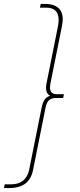

<svg xmlns="http://www.w3.org/2000/svg" viewBox="-85 -762 405 976"><path d="M240 -283 236 -264H201Q176 -264 163.5 -252Q151 -240 146 -212L83 102Q74 148 44 171Q14 194 -40 194H-65L-61 175H-29Q10 175 33 155.5Q56 136 63 102L126 -212Q132 -242 142 -256Q152 -270 170 -275Q149 -286 149 -315Q149 -328 151 -336L210 -630Q213 -647 213 -661Q213 -723 150 -723H118L122 -742H147Q187 -742 210.5 -722.5Q234 -703 234 -663Q234 -654 230 -630L171 -336Q169 -322 169 -317Q169 -283 205 -283Z"/></svg>

Font: Montserrat Alternates Thin
Style: Italic
Weight: 250
Italic angle: -11.3°
Designer: Julieta Ulanovsky
Foundry: Julieta Ulanovsky
Version: Version 7.200